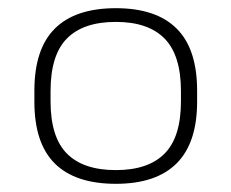

<svg xmlns="http://www.w3.org/2000/svg" viewBox="-20 -550 565 469"><path d="M263 -134.5Q183.5 -134.5 143.5 -174.8Q103.5 -215 103.5 -302.5V-327.5Q103.5 -415.5 143.5 -456Q183.5 -496.5 263 -496.5Q342 -496.5 382 -455.8Q422 -415 422 -327.5V-302.5Q422 -215 382 -174.8Q342 -134.5 263 -134.5ZM263 -101Q361.5 -101 411.5 -151Q461.5 -201 461.5 -301.5V-328.5Q461.5 -430.5 411.5 -480.2Q361.5 -530 263 -530Q164 -530 114 -480.2Q64 -430.5 64 -328.5V-301.5Q64 -200 114 -150.5Q164 -101 263 -101Z"/></svg>

Font: Anek Devanagari Medium ExtraLight
Style: Regular
Weight: 250
Version: Version 1.003